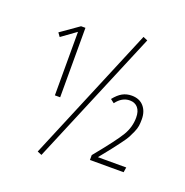

<svg xmlns="http://www.w3.org/2000/svg" viewBox="-142 -873 1028 1068"><g transform="rotate(20 372.0 -339.5)"><path d="M526.9 -745.1 553.2 -733.9 217.8 65.9 191.9 55.2ZM206.1 -682.1V-271H174.8V-647L88.9 -585L73.2 -606.9L180.2 -682.1ZM578.1 -416Q623.5 -416 649.2 -387Q674.8 -357.9 674.8 -311Q674.8 -289.1 672.4 -272Q669.9 -254.9 659.9 -232.4Q649.9 -210 642.3 -195.8Q634.8 -181.6 610.8 -149.4Q586.9 -117.2 571.8 -98.1Q556.6 -79.1 517.1 -29.8H685.1L680.2 0H481V-28.8Q583.5 -153.8 612.8 -203.6Q642.1 -253.4 642.1 -309.1Q642.1 -346.7 624.8 -366.9Q607.4 -387.2 577.1 -387.2Q530.8 -387.2 497.1 -341.8L475.1 -358.9Q499 -389.2 523.4 -402.6Q547.9 -416 578.1 -416Z"/></g></svg>

Font: Fira Sans Compressed UltraLight
Style: Regular
Weight: 200
Width: 1
Designer: Carrois Corporate & Edenspiekermann AG
Foundry: Carrois Corporate GbR & Edenspiekermann AG
Version: Version 4.203;PS 004.203;hotconv 1.0.88;makeotf.lib2.5.64775